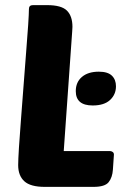

<svg xmlns="http://www.w3.org/2000/svg" viewBox="-20 -730 491 750"><path d="M155 0Q99 0 75 -22Q51 -44 51 -85Q51 -105 54 -153.5Q57 -202 62 -264Q67 -326 72 -395Q77 -464 82 -525Q87 -586 90 -632Q93 -678 93 -695Q93 -710 109 -710H164Q220 -710 241.5 -688.5Q263 -667 263 -625Q263 -620 262.5 -616Q262 -612 262 -607L229 -140H409Q415 -140 420 -136.5Q425 -133 425 -126L421 -67Q419 -37 404.5 -18.5Q390 0 345 0ZM276 -374Q276 -409 300 -429.5Q324 -450 366 -450Q401 -450 417 -434.5Q433 -419 433 -393Q433 -361 410 -339.5Q387 -318 342 -318Q276 -318 276 -374Z"/></svg>

Font: PoetsenOne
Style: Regular
Weight: 400
Designer: Rodrigo Fuenzalida, Pablo Impallari
Foundry: Pablo Impallari, Rodrigo Fuenzalida
Version: Version 1.000; ttfautohint (v0.8) -G 200 -r 50